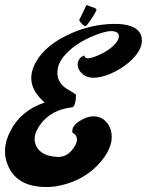

<svg xmlns="http://www.w3.org/2000/svg" viewBox="-21 -724 588 768"><path d="M325 -704Q325 -704 360 -691Q364 -688 365 -686Q365 -677 333 -632Q325 -621 322 -620Q315 -618 300 -636Q296 -642 296 -644ZM317 -502Q317 -480 368 -501Q424 -525 447 -558Q459 -576 452 -589Q434 -613 359 -583Q275 -550 232 -496Q215 -474 211 -454Q198 -396 252 -365Q280 -349 281 -347Q282 -344 283 -343Q282 -301 269 -295Q181 -285 139 -224Q103 -174 127 -134Q148 -101 201 -97Q244 -91 272 -130Q296 -163 281 -184Q276 -190 269 -193Q263 -220 301 -242Q347 -270 386 -251Q408 -238 419 -213Q443 -150 383 -78Q321 -5 224 17Q191 25 158 24Q51 22 14 -55Q-19 -122 20 -199Q62 -282 158 -314Q74 -385 121 -473Q161 -547 269 -593Q361 -632 457 -628Q539 -622 546 -571Q552 -523 493 -473Q462 -447 423 -430Q339 -394 303 -434Q282 -458 294 -484Q302 -498 317 -502Z"/></svg>

Font: Sagha
Style: Regular
Weight: 400
Designer: MUHAMMAD YONI
Version: Version 001.000